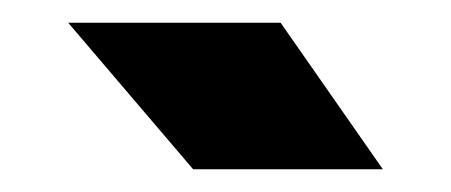

<svg xmlns="http://www.w3.org/2000/svg" viewBox="-20 -749 397 169"><path d="M150 -600 40 -729H227L317 -600Z"/></svg>

Font: Hubot Sans SemiExpanded
Style: Bold
Weight: 700
Width: 6
Designer: Deni Anggara
Foundry: GitHub, Inc., Subsidiary of Microsoft Corporation
Version: Version 2.000